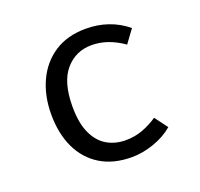

<svg xmlns="http://www.w3.org/2000/svg" viewBox="-101 -650 803 772"><g transform="rotate(-20 300.0 -263.5)"><path d="M338.5 -61Q378 -61 412.2 -74Q446.5 -87 475.5 -107L516.5 -52Q482 -22.5 433.5 -5.5Q385 11.5 338.5 11.5Q260 11.5 204.8 -22.2Q149.5 -56 120.5 -117.2Q91.5 -178.5 91.5 -261Q91.5 -340 120.8 -402.8Q150 -465.5 205.2 -501.5Q260.5 -537.5 339.5 -537.5Q390 -537.5 434.2 -522.2Q478.5 -507 515.5 -476.5L474.5 -420.5Q441 -444 407.2 -455.8Q373.5 -467.5 338.5 -467.5Q270.5 -467.5 226.5 -416.5Q182.5 -365.5 182.5 -261Q182.5 -191 202.8 -146.8Q223 -102.5 258.2 -81.8Q293.5 -61 338.5 -61Z"/></g></svg>

Font: Fast_Mono
Style: Regular
Weight: 400
Monospace: yes
Designer: Carrois Corporate, Edenspiekermann AG, Nikita Prokopov
Foundry: Carrois Corporate, Edenspiekermann AG, Nikita Prokopov
Version: Version 5.002